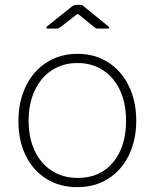

<svg xmlns="http://www.w3.org/2000/svg" viewBox="-20 -762 638 792"><path d="M56 -262Q56 -343 86.5 -406Q117 -469 172.5 -504.5Q228 -540 300 -540Q371 -540 426 -505Q481 -470 511.5 -407Q542 -344 542 -264Q542 -184 511.5 -121.5Q481 -59 426 -24.5Q371 10 299 10Q226 10 171 -24.5Q116 -59 86 -120.5Q56 -182 56 -262ZM500 -264Q500 -335 475.5 -388.5Q451 -442 405.5 -472Q360 -502 300 -502Q239 -502 193.5 -472Q148 -442 123 -388Q98 -334 98 -264Q98 -194 123 -140.5Q148 -87 194 -57.5Q240 -28 301 -28Q393 -28 446.5 -92.5Q500 -157 500 -264ZM310 -698Q303 -704 301 -704Q298 -704 291 -698L229 -650Q225 -647 221.5 -645.5Q218 -644 214 -644H177Q172 -644 171 -647Q170 -650 175 -654L274 -733Q285 -742 294 -742H312Q318 -742 322.5 -738.5Q327 -735 328 -734L426 -654Q431 -649 431 -646.5Q431 -644 425 -644H384Q376 -644 369 -650Z"/></svg>

Font: Libre Franklin Thin
Style: Regular
Weight: 250
Designer: Pablo Impallari, Rodrigo Fuenzalida
Foundry: Impallari Type
Version: Version 1.002; ttfautohint (v1.5)